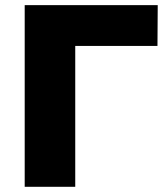

<svg xmlns="http://www.w3.org/2000/svg" viewBox="-20 -720 642 740"><path d="M75.2 0V-700.2H587.9L586.9 -543H270V0Z"/></svg>

Font: Montserrat ExtraBold
Style: Regular
Weight: 800
Designer: Julieta Ulanovsky
Foundry: Julieta Ulanovsky
Version: Version 9.000